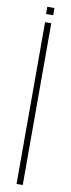

<svg xmlns="http://www.w3.org/2000/svg" viewBox="-98 -905 344 935"><g transform="rotate(10 74.0 -438.0)"><path d="M58.5 0V-800H89V0ZM56 -840V-875.5H91.5V-840Z"/></g></svg>

Font: Big Shoulders Display ExtraLight
Style: Regular
Weight: 250
Designer: Patric King
Foundry: XO Type Co
Version: Version 2.002